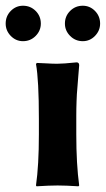

<svg xmlns="http://www.w3.org/2000/svg" viewBox="-39 -654 373 677"><path d="M98.1 -234.9V-180.2C98.1 -107.6 94.7 -47.5 87.9 0L89.8 2.9C119.8 1 144.5 0 164.1 0C183.6 0 208.2 1 237.8 2.9L240.2 0C233.4 -50.1 230 -110.2 230 -180.2V-246.1C230 -263.7 230.3 -281.2 231 -298.6C231.6 -316 232.4 -329.4 233.4 -338.9L236.8 -382.3L240.2 -423.8C240.2 -430.7 237.1 -434.1 231 -434.1C199.4 -430.8 176.4 -429.2 162.1 -429.2C152 -429.2 138.5 -429.7 121.6 -430.7C104.7 -431.6 94.4 -432.1 90.8 -432.1L87.9 -428.2C94.7 -390.8 98.1 -326.3 98.1 -234.9ZM189.9 -570.8C189.9 -554.2 196 -539.7 208.3 -527.3C220.5 -515 235.4 -508.8 252.9 -508.8C269.5 -508.8 283.9 -515 295.9 -527.3C307.9 -539.7 314 -554.2 314 -570.8C314 -588.4 307.9 -603.3 295.9 -615.5C283.9 -627.7 269.5 -633.8 252.9 -633.8C235.4 -633.8 220.5 -627.7 208.3 -615.5C196 -603.3 189.9 -588.4 189.9 -570.8ZM-19 -570.8C-19 -554.2 -13 -539.7 -1 -527.3C11.1 -515 25.4 -508.8 42 -508.8C59.6 -508.8 74.5 -515 86.7 -527.3C98.9 -539.7 105 -554.2 105 -570.8C105 -588.4 98.9 -603.3 86.7 -615.5C74.5 -627.7 59.6 -633.8 42 -633.8C25.4 -633.8 11.1 -627.7 -1 -615.5C-13 -603.3 -19 -588.4 -19 -570.8Z"/></svg>

Font: Linux Biolinum G
Style: Bold
Weight: 700
Designer: Philipp H. Poll
Foundry: Philipp H. Poll
Version: Version 1.1.0